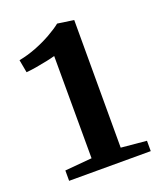

<svg xmlns="http://www.w3.org/2000/svg" viewBox="-99 -969 507 610"><g transform="rotate(-20 155.0 -664.0)"><path d="M122 -465.5 121.5 -811.5Q112 -808.5 93 -804.5Q74 -800.5 54.2 -797.2Q34.5 -794 21.5 -793L13.5 -836.5Q42.5 -842 71.5 -853.2Q100.5 -864.5 125.2 -878.5Q150 -892.5 165.5 -905L220.5 -897V-465.5L306.5 -457.5V-422.5H30.5V-457.5Z"/></g></svg>

Font: Merriweather 60pt SemiBold
Style: Regular
Weight: 600
Version: Version 2.100